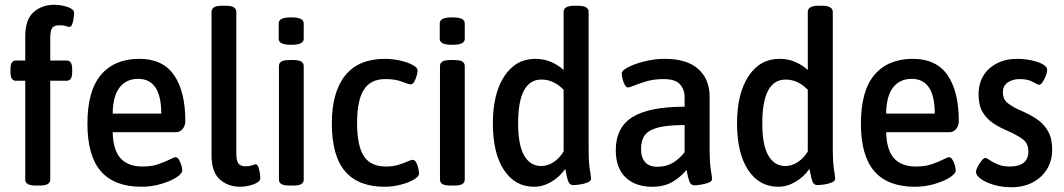

<svg xmlns="http://www.w3.org/2000/svg" viewBox="-20 -777 4468 806"><path d="M132 2Q107 2 96.5 -4.5Q86 -11 86 -23V-438H46Q24 -438 24 -474V-487Q24 -523 46 -523H86V-624Q86 -695 121 -726Q156 -757 208 -757Q225 -757 244.5 -753Q264 -749 277.5 -741.5Q291 -734 291 -724Q291 -718 289.5 -703.5Q288 -689 283.5 -676.5Q279 -664 272 -664Q265 -664 256.5 -667.5Q248 -671 229 -671Q207 -671 199 -659.5Q191 -648 191 -617V-523H260Q283 -523 283 -487V-474Q283 -438 260 -438H191V-23Q191 -11 180.5 -4.5Q170 2 145 2Z M574 7Q460 7 403.5 -58Q347 -123 347 -258Q347 -396 404 -463Q461 -530 565 -530Q664 -530 711 -461Q758 -392 758 -269Q758 -250 747 -236Q736 -222 718 -222H453Q455 -146 486.5 -112Q518 -78 578 -78Q617 -78 645.5 -88Q674 -98 692.5 -107.5Q711 -117 717 -117Q725 -117 731 -107Q737 -97 741 -84Q745 -71 745 -62Q745 -48 720 -32Q695 -16 655.5 -4.5Q616 7 574 7ZM453 -300H657Q657 -446 560 -446Q511 -446 482.5 -410.5Q454 -375 453 -300Z M989 7Q937 7 902.5 -24Q868 -55 868 -126V-727Q868 -739 878 -746Q888 -753 913 -753H927Q952 -753 962 -746Q972 -739 972 -727V-134Q972 -103 980.5 -91Q989 -79 1011 -79Q1029 -79 1038 -83Q1047 -87 1053 -87Q1061 -87 1065 -75Q1069 -63 1071 -49Q1073 -35 1073 -30Q1073 -18 1059 -10Q1045 -2 1025.5 2.5Q1006 7 989 7Z M1196 2Q1171 2 1161 -4.5Q1151 -11 1151 -23V-500Q1151 -512 1161 -518.5Q1171 -525 1196 -525H1210Q1235 -525 1245 -518.5Q1255 -512 1255 -500V-23Q1255 -11 1245 -4.5Q1235 2 1210 2ZM1203 -589Q1174 -589 1162 -595.5Q1150 -602 1150 -614V-679Q1150 -691 1162 -697.5Q1174 -704 1203 -704Q1231 -704 1243 -697.5Q1255 -691 1255 -679V-614Q1255 -602 1243 -595.5Q1231 -589 1203 -589Z M1595 7Q1484 7 1428.5 -58Q1373 -123 1373 -259Q1373 -390 1429 -460Q1485 -530 1596 -530Q1629 -530 1661 -522.5Q1693 -515 1713 -504Q1733 -493 1733 -481Q1733 -472 1729 -458.5Q1725 -445 1719 -434Q1713 -423 1705 -423Q1694 -423 1667.5 -434Q1641 -445 1597 -445Q1536 -445 1507.5 -400.5Q1479 -356 1479 -261Q1479 -165 1507.5 -121.5Q1536 -78 1600 -78Q1629 -78 1652 -85Q1675 -92 1690.5 -99Q1706 -106 1713 -106Q1721 -106 1727 -95Q1733 -84 1736 -70.5Q1739 -57 1739 -48Q1739 -36 1717 -23Q1695 -10 1661.5 -1.5Q1628 7 1595 7Z M1872 2Q1847 2 1837 -4.5Q1827 -11 1827 -23V-500Q1827 -512 1837 -518.5Q1847 -525 1872 -525H1886Q1911 -525 1921 -518.5Q1931 -512 1931 -500V-23Q1931 -11 1921 -4.5Q1911 2 1886 2ZM1879 -589Q1850 -589 1838 -595.5Q1826 -602 1826 -614V-679Q1826 -691 1838 -697.5Q1850 -704 1879 -704Q1907 -704 1919 -697.5Q1931 -691 1931 -679V-614Q1931 -602 1919 -595.5Q1907 -589 1879 -589Z M2222 7Q2142 7 2095.5 -63.5Q2049 -134 2049 -259Q2049 -384 2097 -457Q2145 -530 2227 -530Q2264 -530 2294.5 -516.5Q2325 -503 2346 -483V-727Q2346 -753 2392 -753H2405Q2451 -753 2451 -727V-157Q2451 -94 2456 -65.5Q2461 -37 2461 -26Q2461 -17 2446.5 -11Q2432 -5 2414.5 -2.5Q2397 0 2386 0Q2372 0 2366 -14.5Q2360 -29 2353 -68Q2329 -34 2294 -13.5Q2259 7 2222 7ZM2252 -80Q2279 -80 2304 -96.5Q2329 -113 2346 -141V-400Q2305 -443 2253 -443Q2155 -443 2155 -259Q2155 -168 2180.5 -124Q2206 -80 2252 -80Z M2718 7Q2647 7 2606 -32.5Q2565 -72 2565 -146Q2565 -242 2635 -285.5Q2705 -329 2854 -329V-369Q2854 -401 2834.5 -423Q2815 -445 2766 -445Q2726 -445 2695 -436Q2664 -427 2643.5 -418.5Q2623 -410 2616 -410Q2609 -410 2603 -420.5Q2597 -431 2593.5 -445.5Q2590 -460 2590 -469Q2590 -481 2617 -495Q2644 -509 2686 -519.5Q2728 -530 2771 -530Q2864 -530 2911.5 -487Q2959 -444 2959 -371V-156Q2959 -92 2964 -64Q2969 -36 2969 -25Q2969 -16 2955 -10.5Q2941 -5 2923.5 -2Q2906 1 2896 1Q2880 1 2874 -15Q2868 -31 2862 -64Q2841 -37 2805.5 -15Q2770 7 2718 7ZM2740 -77Q2778 -77 2806 -94.5Q2834 -112 2854 -138V-252Q2784 -252 2744 -242Q2704 -232 2687.5 -210Q2671 -188 2671 -152Q2671 -116 2688 -96.5Q2705 -77 2740 -77Z M3247 7Q3167 7 3120.5 -63.5Q3074 -134 3074 -259Q3074 -384 3122 -457Q3170 -530 3252 -530Q3289 -530 3319.5 -516.5Q3350 -503 3371 -483V-727Q3371 -753 3417 -753H3430Q3476 -753 3476 -727V-157Q3476 -94 3481 -65.5Q3486 -37 3486 -26Q3486 -17 3471.5 -11Q3457 -5 3439.5 -2.5Q3422 0 3411 0Q3397 0 3391 -14.5Q3385 -29 3378 -68Q3354 -34 3319 -13.5Q3284 7 3247 7ZM3277 -80Q3304 -80 3329 -96.5Q3354 -113 3371 -141V-400Q3330 -443 3278 -443Q3180 -443 3180 -259Q3180 -168 3205.5 -124Q3231 -80 3277 -80Z M3821 7Q3707 7 3650.5 -58Q3594 -123 3594 -258Q3594 -396 3651 -463Q3708 -530 3812 -530Q3911 -530 3958 -461Q4005 -392 4005 -269Q4005 -250 3994 -236Q3983 -222 3965 -222H3700Q3702 -146 3733.5 -112Q3765 -78 3825 -78Q3864 -78 3892.5 -88Q3921 -98 3939.5 -107.5Q3958 -117 3964 -117Q3972 -117 3978 -107Q3984 -97 3988 -84Q3992 -71 3992 -62Q3992 -48 3967 -32Q3942 -16 3902.5 -4.5Q3863 7 3821 7ZM3700 -300H3904Q3904 -446 3807 -446Q3758 -446 3729.5 -410.5Q3701 -375 3700 -300Z M4226 9Q4186 9 4152 -1Q4118 -11 4097.5 -26Q4077 -41 4077 -55Q4077 -63 4084 -77Q4091 -91 4100.5 -102.5Q4110 -114 4117 -114Q4122 -114 4134.5 -105Q4147 -96 4168.5 -87Q4190 -78 4219 -78Q4297 -78 4297 -142Q4297 -176 4271.5 -194Q4246 -212 4207 -229Q4176 -242 4149 -260Q4122 -278 4105 -306.5Q4088 -335 4088 -381Q4088 -449 4133.5 -489.5Q4179 -530 4250 -530Q4279 -530 4308.5 -524Q4338 -518 4357 -507.5Q4376 -497 4376 -483Q4376 -474 4370.5 -459.5Q4365 -445 4357 -433Q4349 -421 4342 -421Q4337 -421 4316 -433Q4295 -445 4261 -445Q4231 -445 4210.5 -431Q4190 -417 4190 -389Q4190 -360 4211 -343.5Q4232 -327 4269 -311Q4305 -296 4334 -276Q4363 -256 4380 -225.5Q4397 -195 4397 -149Q4397 -102 4375 -66.5Q4353 -31 4314.5 -11Q4276 9 4226 9Z"/></svg>

Font: Asap Semi Condensed Medium
Style: Regular
Weight: 500
Width: 4
Designer: Pablo Cosgaya
Foundry: Omnibus-Type
Version: Version 3.001; ttfautohint (v1.8.4.7-5d5b)